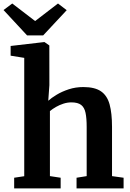

<svg xmlns="http://www.w3.org/2000/svg" viewBox="-41 -1055 729 1075"><path d="M94.7 -68.4V-731L18.5 -743.3V-797.6L205.8 -819.4H208.2L235.2 -800.5L235.5 -578.3L229.2 -490.9Q246.3 -506.5 276 -524.5Q305.7 -542.5 344.1 -555.1Q382.5 -567.6 425.5 -567.6Q489.4 -567.6 524.1 -543.9Q558.9 -520.2 572.6 -470.8Q586.2 -421.4 586.2 -344.4V-68.9L651 -59.9V0H387.6V-59.9L444.3 -68.9V-344.3Q444.3 -392.5 438 -422.9Q431.7 -453.2 413.3 -467.5Q394.8 -481.8 358.6 -481.8Q336.1 -481.8 313.8 -474.5Q291.6 -467.3 272.2 -456.1Q252.7 -444.9 238.5 -433V-69L298.6 -59.9V0H38.3V-59.9ZM110.6 -856.8 -21.2 -998.8 27.6 -1035.4 155.7 -937.2 283.7 -1035.4 332.5 -998 200.7 -856.8Z"/></svg>

Font: Merriweather Light
Style: Regular
Weight: 300
Designer: Eben Sorkin
Foundry: Eben Sorkin
Version: Version 2.100